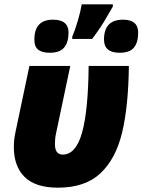

<svg xmlns="http://www.w3.org/2000/svg" viewBox="-20 -858 659 888"><path d="M44 -178Q44 -214 52 -249L116 -553H305L239 -240Q234 -218 234 -192Q234 -143 270 -143Q331 -143 359.5 -244.5Q388 -346 390 -553H576Q574 -368 545 -246Q516 -124 445 -57Q374 10 248 10Q144 10 94 -39.5Q44 -89 44 -178ZM314 -688Q327 -718 340 -762.5Q353 -807 358 -838H502V-828Q497 -820 479.5 -789Q462 -758 444 -731Q426 -704 406 -678H314ZM139 -675Q139 -767 225 -767Q297 -767 297 -707Q297 -663 277 -638.5Q257 -614 210 -614Q176 -614 157.5 -627.5Q139 -641 139 -675ZM461 -675Q461 -767 549 -767Q619 -767 619 -707Q619 -662 599.5 -638Q580 -614 533 -614Q461 -614 461 -675Z"/></svg>

Font: Noto Sans Display Black
Style: Italic
Weight: 900
Italic angle: -12°
Designer: Monotype Design team
Foundry: Monotype Imaging Inc.
Version: Version 1.000